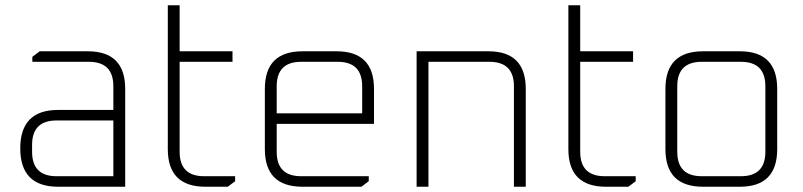

<svg xmlns="http://www.w3.org/2000/svg" viewBox="-20 -710 3052 730"><path d="M201 0Q57 0 57 -146Q57 -292 201 -292H411V-382Q411 -475 318 -475H103V-494L131 -515H314Q456 -515 456 -372V0ZM102 -133Q102 -40 195 -40H411V-252H195Q102 -252 102 -159Z M618 -143V-690H663V-515H864V-475H663V-133Q663 -40 756 -40H874V-21L846 0H761Q618 0 618 -143Z M987 -143V-372Q987 -515 1130 -515H1260Q1402 -515 1402 -372V-239H1032V-133Q1032 -40 1125 -40H1382V-21L1354 0H1130Q987 0 987 -143ZM1032 -279H1357V-382Q1357 -475 1264 -475H1125Q1032 -475 1032 -382Z M1564 0V-515H1837Q1979 -515 1979 -372V0H1934V-382Q1934 -475 1841 -475H1609V0Z M2141 -143V-690H2186V-515H2387V-475H2186V-133Q2186 -40 2279 -40H2397V-21L2369 0H2284Q2141 0 2141 -143Z M2510 -143V-372Q2510 -515 2653 -515H2793Q2935 -515 2935 -372V-143Q2935 0 2793 0H2653Q2510 0 2510 -143ZM2555 -133Q2555 -40 2648 -40H2797Q2890 -40 2890 -133V-382Q2890 -475 2797 -475H2648Q2555 -475 2555 -382Z"/></svg>

Font: Oxanium ExtraLight
Style: Regular
Weight: 200
Designer: Severin Meyer
Version: Version 2.000